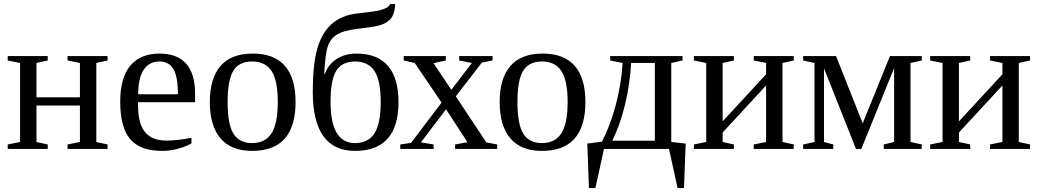

<svg xmlns="http://www.w3.org/2000/svg" viewBox="-20 -736 5135 949"><path d="M79.1 -424.8 18.1 -437V-459H215.8V-437L160.2 -424.8V-254.9H375V-424.8L314 -437V-459H511.7V-437L456.1 -424.8V-34.2L511.7 -22V0H314V-22L375 -34.2V-214.4H160.2V-34.2L215.8 -22V0H18.1V-22L79.1 -34.2Z M662.1 -231V-222.2Q662.1 -154.8 677 -117.4Q691.9 -80.1 722.9 -60.5Q753.9 -41 804.2 -41Q830.6 -41 866.7 -45.4Q902.8 -49.8 926.3 -55.2V-27.8Q902.8 -12.7 862.5 -1.5Q822.3 9.8 780.3 9.8Q673.3 9.8 623.8 -47.9Q574.2 -105.5 574.2 -232.9Q574.2 -353 624.5 -412.1Q674.8 -471.2 768.1 -471.2Q944.3 -471.2 944.3 -271V-231ZM768.1 -432.1Q717.3 -432.1 690.2 -391.1Q663.1 -350.1 663.1 -270H859.4Q859.4 -357.4 836.9 -394.8Q814.5 -432.1 768.1 -432.1Z M1440.9 -231.9Q1440.9 9.8 1226.1 9.8Q1122.6 9.8 1069.8 -52.2Q1017.1 -114.3 1017.1 -231.9Q1017.1 -348.1 1069.8 -409.7Q1122.6 -471.2 1230 -471.2Q1334.5 -471.2 1387.7 -410.9Q1440.9 -350.6 1440.9 -231.9ZM1353 -231.9Q1353 -337.4 1322.3 -384.8Q1291.5 -432.1 1226.1 -432.1Q1162.1 -432.1 1133.5 -386.7Q1105 -341.3 1105 -231.9Q1105 -121.1 1134 -75Q1163.1 -28.8 1226.1 -28.8Q1290.5 -28.8 1321.8 -76.7Q1353 -124.5 1353 -231.9Z M1525.9 -282.2Q1525.9 -416.5 1548.1 -494.9Q1570.3 -573.2 1618.7 -616.7Q1667 -660.2 1745.1 -669.4Q1828.6 -678.7 1851.1 -683.8Q1873.5 -689 1888.2 -696.3Q1902.8 -703.6 1908.7 -715.8H1933.1Q1931.6 -677.2 1919.4 -655.5Q1907.2 -633.8 1883.5 -621.6Q1859.9 -609.4 1824.7 -604Q1789.6 -598.6 1742.2 -592.8Q1679.2 -585 1647.7 -566.7Q1616.2 -548.3 1602.1 -512Q1587.9 -475.6 1582.5 -371.1H1585.9Q1603 -418.9 1645 -445.1Q1687 -471.2 1741.7 -471.2Q1845.2 -471.2 1897.5 -410.4Q1949.7 -349.6 1949.7 -231.9Q1949.7 9.8 1734.9 9.8Q1525.9 9.8 1525.9 -282.2ZM1861.8 -231.9Q1861.8 -337.4 1831.1 -384.8Q1800.3 -432.1 1734.9 -432.1Q1670.9 -432.1 1642.3 -386.7Q1613.8 -341.3 1613.8 -231.9Q1613.8 -28.8 1734.9 -28.8Q1799.3 -28.8 1830.6 -76.7Q1861.8 -124.5 1861.8 -231.9Z M2437.5 -22V0H2229.5V-22L2290.5 -33.2L2184.6 -195.8L2060.5 -32.2L2123.5 -22V0H1958.5V-22L2011.7 -29.8L2162.6 -229L2029.8 -424.8L1975.6 -437V-459H2183.6V-437L2122.6 -423.8L2210.9 -292L2312.5 -424.8L2249.5 -437V-459H2414.6V-437L2361.8 -426.8L2232.9 -259.8L2383.8 -32.2Z M2873.5 -231.9Q2873.5 9.8 2658.7 9.8Q2555.2 9.8 2502.4 -52.2Q2449.7 -114.3 2449.7 -231.9Q2449.7 -348.1 2502.4 -409.7Q2555.2 -471.2 2662.6 -471.2Q2767.1 -471.2 2820.3 -410.9Q2873.5 -350.6 2873.5 -231.9ZM2785.6 -231.9Q2785.6 -337.4 2754.9 -384.8Q2724.1 -432.1 2658.7 -432.1Q2594.7 -432.1 2566.2 -386.7Q2537.6 -341.3 2537.6 -231.9Q2537.6 -121.1 2566.7 -75Q2595.7 -28.8 2658.7 -28.8Q2723.1 -28.8 2754.4 -76.7Q2785.6 -124.5 2785.6 -231.9Z M2996.1 -437V-459H3353.5V-437L3297.9 -424.8V-34.2L3369.1 -26.4L3360.8 193.4H3329.1L3286.6 0H2965.3L2922.9 193.4H2891.1L2882.8 -26.4L2955.1 -35.6Q2994.6 -110.8 3022.2 -212.2Q3049.8 -313.5 3057.6 -424.8ZM3006.3 -40.5H3216.8V-424.8H3099.6Q3093.3 -317.9 3069.1 -218Q3044.9 -118.2 3006.3 -40.5Z M3470.7 -424.8 3409.7 -437V-459H3607.4V-437L3551.8 -424.8V-136.2L3766.6 -368.7V-424.8L3705.6 -437V-459H3903.3V-437L3847.7 -424.8V-34.2L3903.3 -22V0H3705.6V-22L3766.6 -34.2V-313.5L3551.8 -81.1V-34.2L3607.4 -22V0H3409.7V-22L3470.7 -34.2Z M4005.9 -424.8 3949.7 -437V-459H4112.3L4244.1 -126.5L4378.9 -459H4536.1V-437L4480.5 -424.8V-34.2L4536.1 -22V0H4348.1V-22L4399.4 -34.2V-399.9L4237.3 0H4210.9L4052.7 -398.4V-34.2L4098.6 -22V0H3949.7V-22L4005.9 -34.2Z M4638.7 -424.8 4577.6 -437V-459H4775.4V-437L4719.7 -424.8V-136.2L4934.6 -368.7V-424.8L4873.5 -437V-459H5071.3V-437L5015.6 -424.8V-34.2L5071.3 -22V0H4873.5V-22L4934.6 -34.2V-313.5L4719.7 -81.1V-34.2L4775.4 -22V0H4577.6V-22L4638.7 -34.2Z"/></svg>

Font: Times New Roman
Style: Regular
Weight: 400
Designer: Steve Matteson
Foundry: Ascender Corporation
Version: Version 2.00.3